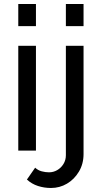

<svg xmlns="http://www.w3.org/2000/svg" viewBox="-20 -750 507 956"><path d="M71 0V-522H159V0ZM71 -620V-730H159V-620ZM234 186Q200 186 169 176Q138 166 114 144L155 85Q169 98 187.5 103Q206 108 224 108Q246 108 265 97Q284 86 296 66.5Q308 47 308 23V-522H396V17Q396 66 373 104.5Q350 143 313.5 164.5Q277 186 234 186ZM308 -620V-730H396V-620Z"/></svg>

Font: Raleway Thin Medium
Style: Regular
Weight: 500
Version: Version 4.026